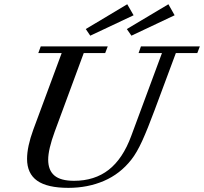

<svg xmlns="http://www.w3.org/2000/svg" viewBox="-20 -885 976 918"><path d="M411.6 -714.4 390.1 -746.1 588.4 -864.7 618.7 -812ZM608.4 -714.4 586.4 -746.1 785.2 -864.7 814.9 -812ZM307.1 13.2Q206.1 13.2 157.7 -21Q109.4 -55.2 109.4 -125.5Q109.4 -183.6 139.2 -265.1L274.9 -631.3H163.1L174.8 -663.1H495.1L482.9 -631.3H380.4L241.7 -255.9Q210.4 -170.4 210.4 -121.6Q210.4 -70.8 240.2 -45.7Q270 -20.5 334 -20.5Q432.1 -20.5 499.8 -73.2Q567.4 -126 607.4 -234.9L754.4 -631.3H642.6L653.8 -663.1H935.5L923.3 -631.3H820.8L719.2 -358.4Q685.5 -267.6 659.7 -210.9Q633.8 -154.3 607.9 -121.6Q554.2 -53.2 476.8 -20Q399.4 13.2 307.1 13.2Z"/></svg>

Font: Elstob 10pt Medium
Style: Italic
Weight: 500
Italic angle: -20°
Designer: Peter S. Baker
Version: Version 1.015